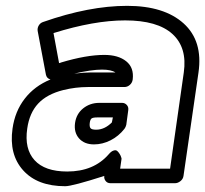

<svg xmlns="http://www.w3.org/2000/svg" viewBox="-20 -602 702 657"><path d="M22.9 -162.1Q31.2 -221.2 64.7 -264.4Q98.1 -307.6 152.8 -330.1Q140.1 -333.5 137.2 -346.2L108.9 -496.1Q107.4 -506.3 112.8 -515.1Q118.2 -523.9 127.9 -526.9Q285.2 -582 415 -582Q541.5 -582 608.2 -522Q674.8 -461.9 659.2 -354L607.9 0Q606.4 10.7 597.4 17.8Q588.4 24.9 579.1 24.9H357.9Q347.2 24.9 341.3 17.1Q335.4 9.3 336.9 0Q227.1 35.2 203.1 35.2Q107.9 35.2 59.1 -19.3Q10.3 -73.7 22.9 -162.1ZM73.2 -162.1Q63 -92.8 98.1 -54Q133.3 -15.1 210 -15.1Q300.8 -15.1 352.1 -74.2Q360.8 -84.5 368.9 -86.9Q377 -89.4 381.6 -85Q386.2 -80.6 389.6 -75Q393.1 -69.3 394.5 -64.5L396 -59.1L391.1 -24.9H562L608.9 -354Q621.1 -439 570.1 -485.6Q519 -532.2 408.2 -532.2Q301.8 -532.2 163.1 -488.8L182.1 -386.2Q185.1 -386.2 189 -388.2Q275.4 -414.1 336.9 -414.1Q384.8 -414.1 411.9 -392.3Q439 -370.6 434.1 -330.1Q432.6 -318.8 424.3 -311.5Q416 -304.2 405.8 -304.2H280.8Q238.8 -304.2 196.8 -293.9Q140.6 -279.8 110.6 -247.6Q80.6 -215.3 73.2 -162.1ZM233.9 -350.1Q268.1 -354 288.1 -354H375Q360.4 -363.8 329.1 -363.8Q293 -363.8 233.9 -350.1ZM236.8 -181.2Q241.2 -212.4 264.6 -231.2Q288.1 -250 319.8 -250H397.9Q407.2 -250 413.8 -242.9Q420.4 -235.8 418.9 -225.1L412.1 -174.8Q410.2 -167 405.8 -161.1Q385.7 -135.7 358.2 -121.8Q330.6 -107.9 301.8 -107.9Q268.6 -107.9 250.5 -128.4Q232.4 -148.9 236.8 -181.2ZM287.1 -181.2Q285.6 -168 290 -163.1Q294.4 -158.2 309.1 -158.2Q337.9 -158.2 362.8 -183.1L366.2 -200.2H313Q297.9 -200.2 293.2 -196.5Q288.6 -192.9 287.1 -181.2Z"/></svg>

Font: Trueno Black Outline
Style: Italic
Weight: 900
Width: 6
Designer: Julieta Ulanovsky
Foundry: Julieta Ulanovsky
Version: Version 3.001b | FøM Fix